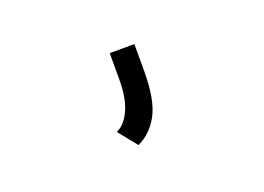

<svg xmlns="http://www.w3.org/2000/svg" viewBox="-44 -42 482 351"><g transform="rotate(-20 197.0 134.0)"><path d="M234 98Q234 154 219 182Q204 210 178 222L149 186Q166 178 176 155.5Q186 133 186 97V46H234V98Z"/></g></svg>

Font: Marvel
Style: Regular
Weight: 400
Designer: Carolina Trebol
Foundry: Carolina Trebol
Version: Version 1.001